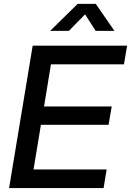

<svg xmlns="http://www.w3.org/2000/svg" viewBox="-20 -961 669 981"><path d="M26.4 0 147 -727.5H629.4L613.3 -632.3H240.2L205.1 -417H550.8L534.7 -323.2H189L151.4 -95.2H524.9L509.3 0ZM332 -803.2H237.3V-804.2L377 -941.4H469.2L564 -804.2V-803.2H468.8L414.6 -887.7Z"/></svg>

Font: Inter 28pt Medium
Style: Italic
Weight: 500
Italic angle: -9.3988°
Designer: Rasmus Andersson
Foundry: rsms
Version: Version 4.001;git-66647c0bb